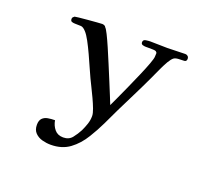

<svg xmlns="http://www.w3.org/2000/svg" viewBox="-124 -911 1249 1102"><g transform="rotate(20 500.0 -360.0)"><path d="M853 -716Q853 -699 839 -698Q825 -697 813 -697Q786 -697 775 -688.5Q764 -680 750 -657Q734 -629 720.5 -599Q707 -569 693 -539Q665 -479 635.5 -420Q606 -361 577 -302Q554 -253 530.5 -204Q507 -155 478 -108Q444 -52 397 -17.5Q350 17 282 17Q256 17 230 10Q204 3 186.5 -15Q169 -33 169 -64Q169 -91 182 -104Q195 -117 215.5 -120.5Q236 -124 258 -124Q263 -93 282 -70Q301 -47 335 -47Q370 -47 389.5 -71.5Q409 -96 423 -123Q434 -146 442 -170Q450 -194 450 -219Q450 -235 440 -261.5Q430 -288 416 -318Q402 -348 388.5 -375Q375 -402 367 -419Q357 -440 342 -474.5Q327 -509 309.5 -547Q292 -585 275 -616.5Q258 -648 244 -663Q227 -682 213 -683Q199 -684 176 -684Q166 -684 157 -687Q148 -690 148 -703Q148 -710 151.5 -713.5Q155 -717 160 -721Q162 -722 185 -724.5Q208 -727 237.5 -729.5Q267 -732 292 -734Q317 -736 324 -736Q330 -736 337 -733Q344 -730 346 -724Q353 -718 367 -690Q381 -662 399 -620.5Q417 -579 436.5 -532Q456 -485 474.5 -440.5Q493 -396 506.5 -362.5Q520 -329 526 -314Q533 -329 550 -365.5Q567 -402 587.5 -448Q608 -494 627.5 -539Q647 -584 659.5 -618Q672 -652 672 -663Q672 -668 672.5 -673Q673 -678 673 -683Q673 -689 666 -694Q662 -697 649.5 -697.5Q637 -698 623.5 -698Q610 -698 603 -698Q594 -698 584 -701Q574 -704 574 -716Q574 -731 590.5 -733.5Q607 -736 617 -736Q643 -736 669.5 -735Q696 -734 722 -734Q749 -734 776 -735.5Q803 -737 831 -737Q840 -737 846.5 -731Q853 -725 853 -716Z"/></g></svg>

Font: Kaisei Decol Medium
Style: Regular
Weight: 500
Designer: Font-Kai, 金井和夫
Foundry: KAZUO KANAI
Version: Version 5.003